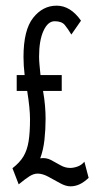

<svg xmlns="http://www.w3.org/2000/svg" viewBox="-20 -643 353 678"><path d="M46 8 24 -49Q50 -69 63 -91Q76 -113 81 -144Q86 -175 86 -222Q86 -241 83.5 -266Q81 -291 76 -322H39V-378H67Q63 -411 63 -442Q63 -537 97 -580Q131 -623 180 -623Q229 -623 266 -570L232 -521Q220 -541 209 -554.5Q198 -568 173 -568Q149 -568 133.5 -534Q118 -500 118 -443Q118 -430 119.5 -414Q121 -398 123 -378H198V-322H132Q137 -294 139 -269Q141 -244 141 -224Q141 -186 137 -149.5Q133 -113 122 -84Q143 -87 160 -78Q177 -69 193.5 -59.5Q210 -50 228 -50Q240 -50 254 -55Q268 -60 278 -72L293 -15Q276 1 260.5 8Q245 15 229 15Q212 15 191.5 3.5Q171 -8 150.5 -19Q130 -30 113 -30Q99 -30 84 -20.5Q69 -11 46 8Z"/></svg>

Font: Inconsolata ExtraCondensed Thin
Style: Regular
Weight: 100
Width: 2
Monospace: yes
Designer: Raph Levien, Cyreal, Brenton Simpson
Foundry: Raph Levien, Cyreal, Google
Version: Version 3.100; ttfautohint (v1.8.4.7-5d5b)